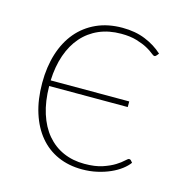

<svg xmlns="http://www.w3.org/2000/svg" viewBox="-82 -578 638 661"><g transform="rotate(15 237.0 -247.5)"><path d="M413.5 -439.5Q412 -438 410.5 -436.8Q409 -435.5 406.5 -435.5Q402.5 -435.5 394.2 -442.5Q386 -449.5 370.8 -457.8Q355.5 -466 332.5 -473Q309.5 -480 277 -480Q233 -480 198 -464.8Q163 -449.5 138.2 -421.2Q113.5 -393 99.5 -352.8Q85.5 -312.5 83.5 -262H363.5V-242H83.5Q84 -187.5 97.5 -145Q111 -102.5 135.5 -73.5Q160 -44.5 194 -29.5Q228 -14.5 269.5 -14.5Q307.5 -14.5 333.5 -23.2Q359.5 -32 376.2 -42.5Q393 -53 402 -61.8Q411 -70.5 415 -70.5Q419 -70.5 421.5 -67.5L427.5 -60.5Q418.5 -48 402.8 -36Q387 -24 366.2 -14.8Q345.5 -5.5 320.2 0.2Q295 6 266.5 6Q219 6 180.5 -11Q142 -28 114.8 -60.5Q87.5 -93 72.5 -140Q57.5 -187 57.5 -246.5Q57.5 -303.5 72.2 -350.5Q87 -397.5 115 -430.8Q143 -464 183.5 -482.5Q224 -501 276 -501Q322 -501 358 -486.2Q394 -471.5 420 -447.5Z"/></g></svg>

Font: Lato 2
Style: Regular
Weight: 200
Designer: Lukasz Dziedzic with Adam Twardoch and Botio Nikoltchev
Foundry: tyPoland Lukasz Dziedzic
Version: Version 2.015; 2015-08-06; http://www.latofonts.com/